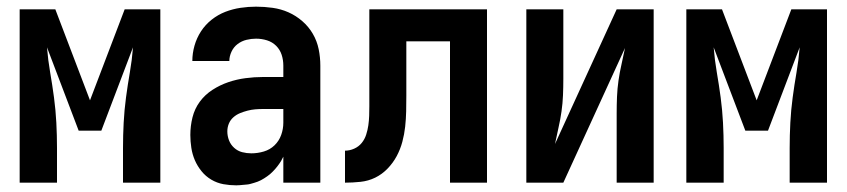

<svg xmlns="http://www.w3.org/2000/svg" viewBox="-20 -548 2540 576"><path d="M39 0V-520H146L250 -247L354 -520H461V0H349V-104Q349 -142 351 -180Q353 -218 358 -255.5Q363 -293 369.5 -330.5Q376 -368 379 -406L284 -156H216L121 -406Q124 -368 130.5 -330.5Q137 -293 142 -255.5Q147 -218 149 -180Q151 -142 151 -104V0Z M689 8Q669 8 650 4.5Q631 1 614 -9Q597 -19 584.5 -34.5Q572 -50 564.5 -67.5Q557 -85 554 -104.5Q551 -124 551 -143Q551 -170 557.5 -196Q564 -222 579.5 -243Q595 -264 617.5 -278.5Q640 -293 665 -301.5Q690 -310 716.5 -313.5Q743 -317 769 -317H830V-351Q830 -368 825 -383.5Q820 -399 808.5 -410.5Q797 -422 781 -427Q765 -432 748 -432Q734 -432 719.5 -428.5Q705 -425 693 -416Q681 -407 674.5 -393Q668 -379 668 -365H557Q557 -388 563.5 -411Q570 -434 583 -454Q596 -474 615 -489Q634 -504 656 -512.5Q678 -521 701.5 -524.5Q725 -528 748 -528Q773 -528 798 -524.5Q823 -521 845.5 -511Q868 -501 887 -484.5Q906 -468 918.5 -446.5Q931 -425 936 -400.5Q941 -376 941 -351V0H830V-78Q825 -68 823.5 -65.5Q822 -63 819 -58.5Q816 -54 812.5 -49.5Q809 -45 805.5 -41Q802 -37 798 -33Q794 -29 790 -25.5Q786 -22 781.5 -19Q777 -16 772.5 -13Q768 -10 763 -7.5Q758 -5 753 -3Q748 -1 742.5 0.5Q737 2 732 3.5Q727 5 721.5 5.5Q716 6 710.5 6.5Q705 7 699.5 7.5Q694 8 689 8ZM734 -88Q753 -88 771.5 -93.5Q790 -99 803.5 -112Q817 -125 823.5 -143Q830 -161 830 -180V-221H769Q757 -221 745.5 -220Q734 -219 722.5 -216Q711 -213 700 -208.5Q689 -204 680 -196Q671 -188 666.5 -177Q662 -166 662 -154Q662 -140 667 -127Q672 -114 682.5 -104.5Q693 -95 706.5 -91.5Q720 -88 734 -88Z M1015 0V-96Q1029 -96 1042.5 -102Q1056 -108 1065 -119Q1074 -130 1078.5 -144Q1083 -158 1085 -172Q1087 -186 1087.5 -200.5Q1088 -215 1088 -229Q1088 -237 1088 -245Q1088 -253 1088 -261V-520H1441V0H1330V-424H1199V-261Q1199 -237 1198.5 -214Q1198 -191 1195.5 -168Q1193 -145 1187 -122.5Q1181 -100 1170 -79.5Q1159 -59 1142.5 -42Q1126 -25 1105.5 -15Q1085 -5 1061.5 -2.5Q1038 0 1015 0Z M1559 0V-520H1670V-312Q1670 -287 1669 -262.5Q1668 -238 1664.5 -213.5Q1661 -189 1655.5 -165Q1650 -141 1645 -116L1830 -520H1941V0H1830V-208Q1830 -233 1831 -257.5Q1832 -282 1835.5 -306.5Q1839 -331 1844.5 -355Q1850 -379 1855 -404L1670 0Z M2039 0V-520H2146L2250 -247L2354 -520H2461V0H2349V-104Q2349 -142 2351 -180Q2353 -218 2358 -255.5Q2363 -293 2369.5 -330.5Q2376 -368 2379 -406L2284 -156H2216L2121 -406Q2124 -368 2130.5 -330.5Q2137 -293 2142 -255.5Q2147 -218 2149 -180Q2151 -142 2151 -104V0Z"/></svg>

Font: Iosevka SS08 Regular
Style: Bold
Weight: 700
Monospace: yes
Designer: Belleve Invis
Foundry: Belleve Invis
Version: Version 16.3.4; ttfautohint (v1.8.4)